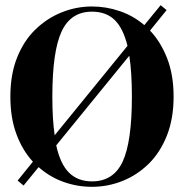

<svg xmlns="http://www.w3.org/2000/svg" viewBox="-20 -703 710 741"><path d="M71 13 48 -6 107 -79Q67 -122 43.5 -185Q20 -248 20 -330Q20 -416 46 -481Q72 -546 117 -589.5Q162 -633 218.5 -655.5Q275 -678 335 -678Q390 -678 442.5 -660Q495 -642 537 -606L600 -683L623 -664L559 -585Q600 -542 625 -478Q650 -414 650 -330Q650 -245 624 -179.5Q598 -114 553.5 -70.5Q509 -27 452.5 -4.5Q396 18 335 18Q278 18 225 -1Q172 -20 129 -58ZM182 -330Q182 -242 191 -181L472 -526Q455 -595 422 -626.5Q389 -658 335 -658Q253 -658 217.5 -581Q182 -504 182 -330ZM335 -3Q418 -3 453.5 -79.5Q489 -156 489 -330Q489 -424 479 -488L197 -142Q213 -69 247 -36Q281 -3 335 -3Z"/></svg>

Font: DM Serif Display
Style: Regular
Weight: 400
Designer: Colophon Foundry, Frank Grießhammer
Foundry: Colophon Foundry
Version: Version 5.200; ttfautohint (v1.8.3)